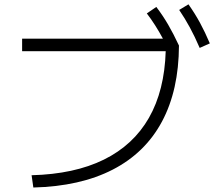

<svg xmlns="http://www.w3.org/2000/svg" viewBox="-20 -838 978 869"><path d="M730 -606.4H80.1V-663.1H717.3Q683.6 -726.1 644.5 -777.3L687.5 -806.6Q716.8 -768.1 741 -726.6Q765.1 -685.1 790 -631.8Q789.1 -429.7 713.1 -287.8Q637.2 -146 490.2 -70.3Q343.3 5.4 130.9 10.7L123 -44.9Q316.4 -49.8 450 -115.5Q583.5 -181.2 654.1 -304.7Q724.6 -428.2 730 -606.4ZM791 -793 833 -818.4Q862.3 -776.9 885.3 -734.6Q908.2 -692.4 929.7 -641.6L883.8 -621.1Q861.3 -673.3 839.1 -714.1Q816.9 -754.9 791 -793Z"/></svg>

Font: Pretendard JP Light
Style: Regular
Weight: 300
Designer: Base glyphs from Inter by Rasmus Andersson; Hangeul glyphs from Noto Sans CJK(Source Han Sans) by Jang Soo-young and Kan
Foundry: Kil Hyung-jin
Version: Version 1.309